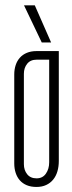

<svg xmlns="http://www.w3.org/2000/svg" viewBox="-20 -701 275 730"><path d="M203.6 -88.9Q203.6 -67.4 198.2 -49.3Q192.9 -31.2 182.1 -18.1Q171.4 -4.9 155.5 2.4Q139.6 9.8 118.7 9.8Q97.7 9.8 81.8 3.2Q65.9 -3.4 55.4 -15.4Q44.9 -27.3 39.6 -43.7Q34.2 -60.1 34.2 -79.6V-418Q34.2 -437 39.6 -453.4Q44.9 -469.7 55.7 -481.7Q66.4 -493.7 82.3 -500.2Q98.1 -506.8 119.1 -506.8H203.6ZM70.8 -76.7Q70.8 -54.2 83.3 -38.6Q95.7 -22.9 119.1 -22.9Q142.1 -22.9 154.5 -40.8Q167 -58.6 167 -84V-474.1H119.1Q95.7 -474.1 83.3 -458.5Q70.8 -442.9 70.8 -420.4ZM174.3 -539.6H138.7L71.3 -680.7H112.3Z"/></svg>

Font: Tulpen One
Style: Regular
Weight: 400
Designer: Naima Ben Ayed
Foundry: Naima Ben Ayed, Anton Koovit
Version: Version 1.002